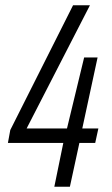

<svg xmlns="http://www.w3.org/2000/svg" viewBox="-20 -708 424 728"><path d="M186 0 220 -166H10L19 -215L257 -688H321L81 -221H234L299 -490H350L292 -221H353L341 -166H281L245 0Z"/></svg>

Font: Saira Condensed Light
Style: Italic
Weight: 300
Width: 3
Italic angle: -12°
Designer: Hector Gatti with collaboration of the Omnibus-Type team
Foundry: Omnibus-Type
Version: Version 1.101